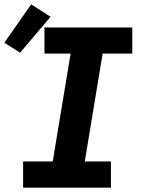

<svg xmlns="http://www.w3.org/2000/svg" viewBox="-52 -861 672 881"><path d="M54 0V-120H190L272 -615H152V-735H555V-615H419L337 -120H457V0ZM40 -619 -32 -665 91 -841 180 -784Z"/></svg>

Font: Iosevka SS04 Heavy Extended
Style: Italic
Weight: 900
Width: 7
Italic angle: -9°
Monospace: yes
Designer: Belleve Invis
Foundry: Belleve Invis
Version: Version 19.0.0; ttfautohint (v1.8.4)